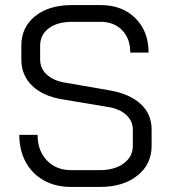

<svg xmlns="http://www.w3.org/2000/svg" viewBox="-20 -728 667 756"><path d="M56 -197H128Q128 -135 164.5 -96.5Q201 -58 261 -58H372Q431 -58 467 -84.5Q503 -111 503 -154V-218Q503 -252 476.5 -276Q450 -300 404 -307L224 -337Q148 -350 106 -391Q64 -432 64 -494V-548Q64 -621 118.5 -664.5Q173 -708 263 -708H376Q461 -708 513 -656.5Q565 -605 565 -521H493Q493 -576 461 -609Q429 -642 376 -642H263Q206 -642 172 -616.5Q138 -591 138 -548V-494Q138 -459 163.5 -435Q189 -411 234 -403L413 -372Q491 -358 534 -318.5Q577 -279 577 -218V-154Q577 -81 521 -36.5Q465 8 374 8H259Q199 8 153 -17.5Q107 -43 81.5 -89.5Q56 -136 56 -197Z"/></svg>

Font: Bai Jamjuree
Style: Regular
Weight: 400
Designer: Katatrad Aksorn Co.,Ltd.
Foundry: Cadson Demak Co.,Ltd.
Version: Version 1.000; ttfautohint (v1.6)